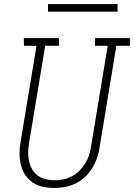

<svg xmlns="http://www.w3.org/2000/svg" viewBox="-20 -924 665 952"><path d="M249 8Q220 8 192 2Q164 -4 142 -19Q120 -34 105 -57Q90 -80 83.5 -106.5Q77 -133 77 -162Q77 -191 82 -220L161 -697H99L98 -735H272V-697H204L124 -214Q120 -191 119.5 -168.5Q119 -146 124 -124.5Q129 -103 139.5 -84.5Q150 -66 167 -53.5Q184 -41 206 -35.5Q228 -30 250 -30Q272 -30 293.5 -34.5Q315 -39 335.5 -49.5Q356 -60 373 -76.5Q390 -93 402 -112.5Q414 -132 421 -153Q428 -174 431 -195L514 -697H451V-735H624L625 -697H557L473 -189Q469 -163 460 -137.5Q451 -112 436 -88.5Q421 -65 400 -45.5Q379 -26 354 -14Q329 -2 302 3Q275 8 249 8ZM218 -866V-904H563V-866Z"/></svg>

Font: Iosevka Etoile Extralight
Style: Italic
Weight: 200
Italic angle: -9°
Designer: Belleve Invis
Foundry: Belleve Invis
Version: Version 22.1.2; ttfautohint (v1.8.4)